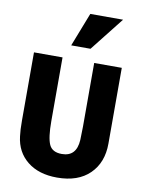

<svg xmlns="http://www.w3.org/2000/svg" viewBox="-106 -1065 911 1165"><g transform="rotate(10 349.5 -482.5)"><path d="M599 -233Q599 -116 527.5 -46Q456 24 327 24Q214 24 144 -32Q74 -88 63 -184Q58 -221 58 -280V-700H234V-308Q234 -205 253 -163.5Q272 -122 331 -122Q421 -122 427 -225Q429 -279 429 -308V-700H599ZM392 -781H273L354 -989H556Z"/></g></svg>

Font: Repo
Style: ExtraBold
Weight: 800
Designer: Stefan Peev
Foundry: Context Ltd
Version: Version 001.000